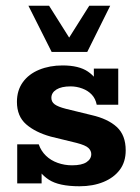

<svg xmlns="http://www.w3.org/2000/svg" viewBox="-20 -639 487 669"><path d="M257 10Q185 10 150 -13Q115 -36 103 -72L125 -80V0H40V-136H115Q123 -113 140 -96.5Q157 -80 181 -71.5Q205 -63 231 -63Q265 -63 281.5 -74Q298 -85 298 -102Q298 -114 288 -123.5Q278 -133 247 -141L157 -163Q103 -178 71 -206Q39 -234 39 -284Q39 -324 59.5 -352.5Q80 -381 116.5 -396Q153 -411 198 -411Q255 -411 286.5 -389.5Q318 -368 328 -334L307 -333V-400H392V-274H317Q313 -295 300 -309Q287 -323 267 -330.5Q247 -338 226 -338Q194 -338 176.5 -327Q159 -316 159 -298Q159 -284 170.5 -275.5Q182 -267 209 -260L299 -238Q356 -225 387 -196.5Q418 -168 418 -115Q418 -75 397.5 -47.5Q377 -20 340.5 -5Q304 10 257 10ZM160 -458 79 -619H151L221 -508L291 -619H364L284 -458Z"/></svg>

Font: Rokkitt
Style: Bold
Weight: 700
Designer: Vernon Adams
Foundry: Vernon Adams
Version: Version 3.103